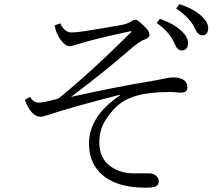

<svg xmlns="http://www.w3.org/2000/svg" viewBox="-20 -852 1040 907"><path d="M314.9 -394Q528.8 -441.9 696.3 -469.2Q737.8 -476.1 755.4 -480.5Q780.8 -486.3 796.4 -486.3Q865.2 -486.3 865.2 -439Q865.2 -414.1 834.5 -414.1Q825.2 -414.1 810.1 -416.5Q801.3 -417.5 785.2 -417.5Q734.9 -417.5 692.4 -412.6Q615.7 -403.8 568.4 -376.5Q522 -349.6 486.3 -296.4Q449.2 -245.1 449.2 -181.2Q449.2 -101.1 505.4 -64Q549.8 -33.2 612.3 -33.2H682.1Q702.6 -33.2 713.9 -24.4Q730 -13.2 730 3.9Q730 22.5 715.3 28.8Q701.7 34.7 666 34.7Q519 34.7 448.2 -40.5Q400.4 -92.8 400.4 -174.3Q400.4 -302.2 546.4 -401.4V-404.3Q333.5 -350.6 198.2 -306.2Q180.2 -300.3 171.4 -300.3Q127.9 -300.3 97.2 -380.4L121.1 -394Q139.6 -367.2 163.1 -367.2Q186 -367.2 255.4 -386.2Q411.1 -512.2 601.1 -701.7L599.1 -705.1Q418 -666.5 338.4 -640.6Q317.4 -633.8 310.1 -633.8Q287.1 -633.8 264.2 -667Q243.7 -696.3 238.3 -731.9L264.2 -741.7Q285.6 -698.7 317.4 -698.7Q342.3 -698.7 377.9 -704.6Q462.4 -717.8 548.3 -732.9Q582.5 -738.3 603 -752.9Q611.8 -758.8 621.1 -758.8Q630.9 -758.8 663.1 -726.6Q686 -705.1 686 -689Q686 -671.9 662.1 -665Q640.1 -658.7 591.3 -615.7Q471.2 -511.2 314.9 -394ZM735.4 -763.2Q799.8 -740.7 836.4 -706.5Q868.2 -677.7 868.2 -648.9Q868.2 -613.8 838.4 -613.8Q817.4 -613.8 805.2 -645Q781.7 -701.2 720.2 -743.2ZM827.1 -832Q890.6 -813 930.2 -777.8Q963.4 -748 963.4 -720.2Q963.4 -685.1 934.6 -685.1Q915 -685.1 900.4 -718.3Q877.9 -767.6 812 -812Z"/></svg>

Font: I.Ming
Style: Regular
Weight: 400
Designer: Ichiten Fonts Project
Version: Version 6.11; Dec 27, 2019